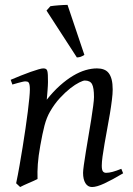

<svg xmlns="http://www.w3.org/2000/svg" viewBox="-20 -732 534 772"><path d="M475.1 -35.2Q430.7 -8.8 399.7 5.6Q368.7 20 350.1 20Q333 20 323.5 4.6Q314 -10.7 314 -37.1Q314 -45.9 317.1 -68.6Q320.3 -91.3 325.2 -121.6Q330.1 -151.9 335.9 -186Q341.8 -220.2 346.7 -251Q351.6 -281.7 354.7 -306.2Q357.9 -330.6 357.9 -341.8Q357.9 -378.9 350.1 -393.6Q342.3 -408.2 320.8 -408.2Q314.5 -408.2 298.6 -400.4Q282.7 -392.6 262.7 -377Q242.7 -361.3 220.9 -337.9Q199.2 -314.5 181.2 -283.2Q167.5 -259.8 158.9 -227.1Q150.4 -194.3 142.1 -147Q134.3 -103.5 132.1 -72.3Q129.9 -41 130.9 -12.2Q124.5 -8.8 115 -4.6Q105.5 -0.5 95.5 3.9Q85.4 8.3 76.2 12.5Q66.9 16.6 61 20L44.9 4.9Q51.8 -27.3 58.3 -64.9Q64.9 -102.5 71 -140.4Q77.1 -178.2 82.5 -215.1Q87.9 -252 91.8 -283Q95.7 -314 97.9 -337.4Q100.1 -360.8 100.1 -372.1Q100.1 -383.3 98.9 -389.9Q97.7 -396.5 95.5 -399.7Q93.3 -402.8 89.8 -403.8Q86.4 -404.8 82 -404.8Q77.6 -404.8 69.1 -402.8Q60.5 -400.9 51.8 -398.4Q41.5 -395.5 29.8 -392.1L22.9 -411.1Q43.5 -419.9 64.2 -428.2Q85 -436.5 103 -442.9Q121.1 -449.2 134.5 -453.1Q147.9 -457 153.8 -457Q160.6 -457 164.6 -454.8Q168.5 -452.6 170.2 -446.8Q171.9 -440.9 172.4 -430.2Q172.9 -419.4 172.9 -401.9Q172.9 -396.5 172.4 -387.2Q171.9 -377.9 171.1 -367.4Q170.4 -356.9 169.4 -346.9Q168.5 -336.9 168 -331.1Q194.3 -364.3 221.2 -388.2Q248 -412.1 273.9 -427.5Q299.8 -442.9 324 -450Q348.1 -457 370.1 -457Q385.3 -457 397.2 -452.6Q409.2 -448.2 417 -438.2Q424.8 -428.2 429 -411.9Q433.1 -395.5 433.1 -372.1Q433.1 -355 429.9 -329.6Q426.8 -304.2 421.9 -274.7Q417 -245.1 411.1 -213.9Q405.3 -182.6 400.4 -154.3Q395.5 -126 392.3 -102.8Q389.2 -79.6 389.2 -65.9Q389.2 -49.3 393.6 -43.2Q397.9 -37.1 406.7 -37.1Q418 -37.1 432.6 -41Q447.3 -44.9 467.8 -53.2ZM319.3 -511.2Q309.6 -505.4 303.7 -503.4Q297.9 -501.5 289.1 -501L167 -689.5L182.6 -707Q188.5 -708 197.5 -709Q206.5 -710 216.6 -710.7Q226.6 -711.4 235.8 -711.9Q245.1 -712.4 251.5 -712.4Z"/></svg>

Font: Gentium Plus
Style: Italic
Weight: 400
Italic angle: -8°
Designer: J. Victor Gaultney, Annie Olsen, Iska Routamaa
Foundry: SIL International
Version: Version 1.510